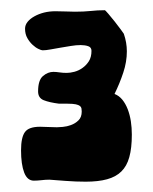

<svg xmlns="http://www.w3.org/2000/svg" viewBox="-20 -724 299 374"><path d="M221.2 -658.2Q227.1 -641.1 227.1 -624Q227.1 -603.5 220.2 -582.8Q213.4 -562 203.1 -541Q211.9 -537.6 218.3 -529.8Q224.6 -522 228.8 -511.2Q232.9 -500.5 234.9 -487.8Q236.8 -475.1 236.8 -461.9Q236.8 -435.5 231.9 -418Q227.1 -400.4 216.3 -389.9Q205.6 -379.4 188.5 -374.8Q171.4 -370.1 147 -370.1Q127.4 -370.1 108.2 -371.6Q88.9 -373 76.2 -374Q68.4 -374 60.5 -373Q52.7 -372.1 45.9 -372.1Q33.2 -372.1 27.1 -387.9Q21 -403.8 21 -431.2Q21 -456.5 28.6 -466.8Q36.1 -477.1 58.1 -477.1Q65.4 -477.1 74 -476.6Q82.5 -476.1 90.8 -476.1Q94.2 -476.1 102.3 -476.8Q110.4 -477.5 118.4 -480.5Q126.5 -483.4 132.8 -489.5Q139.2 -495.6 139.2 -506.8Q139.2 -509.8 138.7 -512.7Q138.2 -515.6 135.7 -517.6Q133.3 -519.5 127.7 -520.8Q122.1 -522 111.8 -522H95.2Q76.2 -524.4 65.2 -528.8Q54.2 -533.2 54.2 -545.9Q54.2 -567.9 63.7 -575.9Q73.2 -584 84 -584Q89.4 -584 95.9 -583Q102.5 -582 109.9 -582Q116.7 -582 125 -584.2Q133.3 -586.4 140.6 -591.6Q147.9 -596.7 153.1 -604.7Q158.2 -612.8 158.2 -625Q158.2 -631.8 151.9 -634Q145.5 -636.2 137.2 -636.2Q128.4 -636.2 118.2 -634.5Q107.9 -632.8 97.7 -631.1Q87.4 -629.4 78.4 -627.7Q69.3 -626 63 -626Q60.5 -626 54.9 -628.7Q49.3 -631.3 43.5 -636.7Q37.6 -642.1 33.2 -649.9Q28.8 -657.7 28.8 -668Q28.8 -675.3 33.7 -681.4Q38.6 -687.5 46.9 -692.1Q55.2 -696.8 65.7 -699.5Q76.2 -702.1 87.9 -702.1Q97.2 -702.1 106.9 -701.7Q116.7 -701.2 126 -701.2Q143.1 -701.2 156.5 -702.6Q169.9 -704.1 184.1 -704.1Q185.1 -704.1 190.9 -697.3Q196.8 -690.4 203.4 -682.1Q210 -673.8 215.3 -666.5Q220.7 -659.2 221.2 -658.2Z"/></svg>

Font: Freckle Face
Style: Regular
Weight: 400
Designer: Astigmatic (AOETI)
Foundry: Astigmatic (AOETI)
Version: Version 1.000